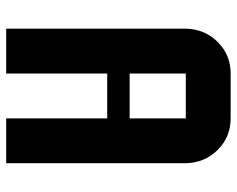

<svg xmlns="http://www.w3.org/2000/svg" viewBox="-91 -657 748 606"><g transform="rotate(-90 283.0 -354.0)"><path d="M354 -141.6V-318.8H212.4V-141.6ZM354 -708.5H495.6V-141.6Q494.1 -81.5 453.4 -40.8Q412.6 0 354 0H212.4Q153.8 0 113 -40.8Q72.3 -81.5 70.8 -141.6V-708.5H212.4V-389.6H354Z"/></g></svg>

Font: Blazma
Style: Regular
Weight: 400
Designer: GGBotNet
Version: 1.00